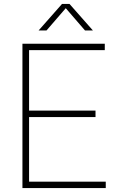

<svg xmlns="http://www.w3.org/2000/svg" viewBox="-20 -964 598 984"><path d="M129 -33H522V0H95V-740H517V-707H129V-397H469.5V-364H129ZM456 -808H415.5L317 -922L218.5 -808H178L298 -944H336Z"/></svg>

Font: Encode Sans Thin
Style: Regular
Weight: 250
Designer: Multiple Designers
Foundry: Impallari Type
Version: Version 2.000